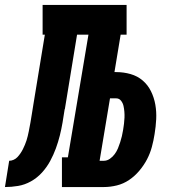

<svg xmlns="http://www.w3.org/2000/svg" viewBox="-76 -755 696 775"><path d="M-56 0 -39 -106Q-30 -106 -21 -110Q-12 -114 -5.5 -121Q1 -128 6.5 -136Q12 -144 16.5 -153Q21 -162 24.5 -170.5Q28 -179 31 -188Q34 -197 36 -206Q38 -215 40 -224Q42 -233 43.5 -242.5Q45 -252 47 -261Q50 -279 53 -297.5Q56 -316 59 -335L105 -615H96V-735H435V-615H411L386 -464H393Q423 -464 451 -456Q479 -448 500 -430Q521 -412 533.5 -386.5Q546 -361 551 -332.5Q556 -304 554.5 -274Q553 -244 548 -214Q544 -188 537 -162Q530 -136 517.5 -112Q505 -88 486.5 -66Q468 -44 445 -28.5Q422 -13 395.5 -6.5Q369 0 343 0H174V-120H198L281 -615H235L186 -316Q186 -315 186 -315Q186 -315 186 -315L185 -314Q181 -287 176.5 -260.5Q172 -234 165.5 -208Q159 -182 149.5 -156Q140 -130 126.5 -105Q113 -80 93.5 -58.5Q74 -37 49 -23Q24 -9 -3 -4.5Q-30 0 -56 0ZM326 -106H343Q356 -106 367.5 -114Q379 -122 387 -133Q395 -144 400 -156Q405 -168 409 -180.5Q413 -193 416 -205.5Q419 -218 421 -231Q423 -243 424.5 -255.5Q426 -268 426.5 -280Q427 -292 426 -304Q425 -316 422.5 -327.5Q420 -339 412.5 -348.5Q405 -358 393 -358H368Z"/></svg>

Font: Iosevka Curly Slab HvExObl
Style: Regular
Weight: 900
Width: 7
Italic angle: -9°
Monospace: yes
Designer: Belleve Invis
Foundry: Belleve Invis
Version: Version 11.1.0; ttfautohint (v1.8.3)